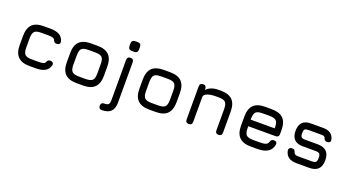

<svg xmlns="http://www.w3.org/2000/svg" viewBox="-59 -1408 4187 2301"><g transform="rotate(20 2034.0 -257.0)"><path d="M358 0C358 0 358 0 358 0C407.5 0 447 -8.5 475.5 -25.5C504 -42 522 -67.5 530 -102C530 -102 530 -102 530 -102C533 -116 530.5 -127 523 -134.5C515 -142 504 -146 490 -146C490 -146 490 -146 490 -146C476.5 -146 467 -143 461 -136.5C454.5 -130 449 -120.5 444 -108C444 -108 444 -108 444 -108C439 -99 430 -93 416.5 -89.5C403 -86 383.5 -84 358 -84C358 -84 276 -84 276 -84C276 -84 276 -84 276 -84C233 -84 203.5 -92 188 -107.5C172 -123 164 -152.5 164 -196C164 -196 164 -312 164 -312C164 -312 164 -312 164 -312C164 -355.5 172 -385.5 188 -401C203.5 -416.5 233 -423.5 276 -423C276 -423 358 -423 358 -423C358 -423 358 -423 358 -423C383.5 -423 403 -421.5 416.5 -418C430 -414.5 439 -408 444 -399C444 -399 444 -399 444 -399C449 -387 454.5 -377.5 460.5 -371C466.5 -364.5 476 -361 489 -361C489 -361 489 -361 489 -361C503.5 -361 515 -365 523 -372.5C530.5 -380 533 -391 530 -405C530 -405 530 -405 530 -405C522 -439.5 504 -465.5 475.5 -482C447 -498.5 407.5 -507 358 -507C358 -507 276 -507 276 -507C276 -507 276 -507 276 -507C209 -507.5 159.5 -492 128 -460C96 -428 80 -378.5 80 -312C80 -312 80 -196 80 -196C80 -196 80 -196 80 -196C80 -129.5 96 -80.5 128.5 -48.5C160.5 -16 209.5 0 276 0C276 0 358 0 358 0Z M959 0C959 0 959 0 959 0C1025.5 0 1075 -16 1107 -48.5C1139 -80.5 1155 -129.5 1155 -196C1155 -196 1155 -311 1155 -311C1155 -311 1155 -311 1155 -311C1155 -377.5 1139 -427 1107 -459C1075 -491 1025.5 -507 959 -507C959 -507 877 -507 877 -507C877 -507 877 -507 877 -507C810.5 -507 761.5 -491 729.5 -459.5C697 -427.5 681 -378 681 -311C681 -311 681 -195 681 -195C681 -195 681 -195 681 -195C681 -129 697 -80 729.5 -48C761.5 -16 810.5 0 877 0C877 0 959 0 959 0ZM765 -311C765 -311 765 -311 765 -311C765 -340.5 768.5 -363 775 -379.5C781.5 -395.5 793 -407 809.5 -413.5C825.5 -420 848 -423 877 -423C877 -423 959 -423 959 -423C959 -423 959 -423 959 -423C1002.5 -423 1032.5 -415.5 1048 -400C1063.5 -384.5 1071 -354.5 1071 -311C1071 -311 1071 -196 1071 -196C1071 -196 1071 -196 1071 -196C1071 -152.5 1063.5 -123 1048 -107.5C1032.5 -92 1002.5 -84 959 -84C959 -84 877 -84 877 -84C877 -84 877 -84 877 -84C833.5 -84 804 -92 788.5 -107.5C773 -123 765 -152 765 -195C765 -195 765 -311 765 -311Z M1397 -589C1397 -589 1397 -589 1397 -589C1427.5 -589 1442.5 -605 1442.5 -637C1442.5 -637 1442.5 -666.5 1442.5 -666.5C1442.5 -666.5 1442.5 -666.5 1442.5 -666.5C1442.5 -698 1427.5 -713.5 1397 -713.5C1397 -713.5 1368 -713.5 1368 -713.5C1368 -713.5 1368 -713.5 1368 -713.5C1336.5 -713.5 1320.5 -698 1320.5 -666.5C1320.5 -666.5 1320.5 -637 1320.5 -637C1320.5 -637 1320.5 -637 1320.5 -637C1320.5 -605 1336.5 -589 1368 -589C1368 -589 1397 -589 1397 -589ZM1271 200C1322.5 200 1361 187.5 1386 162.5C1410.5 137.5 1423 99.5 1423 48C1423 48 1423 -465 1423 -465C1423 -465 1423 -465 1423 -465C1423 -493 1409 -507 1381 -507C1381 -507 1381 -507 1381 -507C1353 -507 1339 -493 1339 -465C1339 -465 1339 48 1339 48C1339 48 1339 48 1339 48C1339 75 1334.5 93 1325.5 102C1316 111.5 1298 116 1271 116C1271 116 1271 116 1271 116C1257.5 116 1247.5 119.5 1240.5 126.5C1233.5 134 1230 144.5 1230 158C1230 158 1230 158 1230 158C1230 171.5 1233.5 181.5 1240 189C1246.5 196.5 1256.5 200 1271 200C1271 200 1271 200 1271 200Z M1885 0C1885 0 1885 0 1885 0C1951.5 0 2001 -16 2033 -48.5C2065 -80.5 2081 -129.5 2081 -196C2081 -196 2081 -311 2081 -311C2081 -311 2081 -311 2081 -311C2081 -377.5 2065 -427 2033 -459C2001 -491 1951.5 -507 1885 -507C1885 -507 1803 -507 1803 -507C1803 -507 1803 -507 1803 -507C1736.5 -507 1687.5 -491 1655.5 -459.5C1623 -427.5 1607 -378 1607 -311C1607 -311 1607 -195 1607 -195C1607 -195 1607 -195 1607 -195C1607 -129 1623 -80 1655.5 -48C1687.5 -16 1736.5 0 1803 0C1803 0 1885 0 1885 0ZM1691 -311C1691 -311 1691 -311 1691 -311C1691 -340.5 1694.5 -363 1701 -379.5C1707.5 -395.5 1719 -407 1735.5 -413.5C1751.5 -420 1774 -423 1803 -423C1803 -423 1885 -423 1885 -423C1885 -423 1885 -423 1885 -423C1928.5 -423 1958.5 -415.5 1974 -400C1989.5 -384.5 1997 -354.5 1997 -311C1997 -311 1997 -196 1997 -196C1997 -196 1997 -196 1997 -196C1997 -152.5 1989.5 -123 1974 -107.5C1958.5 -92 1928.5 -84 1885 -84C1885 -84 1803 -84 1803 -84C1803 -84 1803 -84 1803 -84C1759.5 -84 1730 -92 1714.5 -107.5C1699 -123 1691 -152 1691 -195C1691 -195 1691 -311 1691 -311Z M2307 0C2335 0 2349 -14 2349 -42C2349 -42 2349 -366 2349 -366C2349 -366 2349 -366 2349 -366C2353.5 -385.5 2371 -400 2400.5 -409.5C2430 -418.5 2465 -423 2505 -423C2505 -423 2533 -423 2533 -423C2533 -423 2533 -423 2533 -423C2576 -423 2605.5 -415.5 2621.5 -400C2637 -384.5 2645 -354.5 2645 -311C2645 -311 2645 -42 2645 -42C2645 -42 2645 -42 2645 -42C2645 -14 2659 0 2687 0C2687 0 2687 0 2687 0C2715 0 2729 -14 2729 -42C2729 -42 2729 -311 2729 -311C2729 -311 2729 -311 2729 -311C2729 -377.5 2713 -427 2681 -459C2649 -491 2599.5 -507 2533 -507C2533 -507 2505 -507 2505 -507C2505 -507 2505 -507 2505 -507C2436.5 -507 2384.5 -487.5 2349 -448.5C2349 -448.5 2349 -465 2349 -465C2349 -465 2349 -465 2349 -465C2349 -493 2335 -507 2307 -507C2307 -507 2307 -507 2307 -507C2279 -507 2265 -493 2265 -465C2265 -465 2265 -42 2265 -42C2265 -42 2265 -42 2265 -42C2265 -14 2279 0 2307 0C2307 0 2307 0 2307 0Z M3335 -219C3335 -219 3335 -219 3335 -219C3363 -219 3377 -233 3377 -261C3377 -261 3377 -311 3377 -311C3377 -311 3377 -311 3377 -311C3377 -378 3361 -427.5 3329 -459.5C3297 -491 3247.5 -507 3181 -507C3181 -507 3099 -507 3099 -507C3099 -507 3099 -507 3099 -507C3032.5 -507.5 2983.5 -492 2951.5 -460.5C2919 -428.5 2903 -378.5 2903 -311C2903 -311 2903 -195 2903 -195C2903 -195 2903 -195 2903 -195C2903 -129 2919 -80 2951.5 -48C2983.5 -16 3032.5 0 3099 0C3099 0 3181 0 3181 0C3181 0 3181 0 3181 0C3237.5 0 3282 -10 3314 -30.5C3346 -51 3365.5 -81.5 3373 -123C3373 -123 3373 -123 3373 -123C3375.5 -137 3373.5 -147.5 3366 -155C3358.5 -162.5 3348 -166 3334 -166C3334 -166 3334 -166 3334 -166C3320.5 -166 3311 -162.5 3304.5 -156C3298 -149.5 3292.5 -139.5 3289 -127C3289 -127 3289 -127 3289 -127C3283.5 -111 3273 -100 3256.5 -93.5C3240 -87 3215 -84 3181 -84C3181 -84 3099 -84 3099 -84C3099 -84 3099 -84 3099 -84C3055.5 -84 3026 -92 3010.5 -107.5C2995 -123 2987 -152 2987 -195C2987 -195 2987 -219 2987 -219C2987 -219 3335 -219 3335 -219ZM3181 -423C3181 -423 3181 -423 3181 -423C3224.5 -423 3254.5 -415.5 3270 -400C3285.5 -384.5 3293 -354.5 3293 -311C3293 -311 3293 -303 3293 -303C3293 -303 2987 -303 2987 -303C2987 -303 2987 -311 2987 -311C2987 -311 2987 -311 2987 -311C2987 -355 2995 -385 3010.5 -400.5C3026 -416 3055.5 -423.5 3099 -423C3099 -423 3181 -423 3181 -423Z M3844 0C3844 0 3844 0 3844 0C3894 0 3931.5 -12.5 3956.5 -37.5C3981.5 -62 3994 -99.5 3994 -150C3994 -150 3994 -150 3994 -150C3994 -200 3981.5 -237.5 3956.5 -262.5C3931.5 -287.5 3894 -300 3844 -300C3844 -300 3683 -300 3683 -300C3683 -300 3683 -300 3683 -300C3658.5 -300 3642.5 -304 3634.5 -312.5C3626 -321 3622 -337 3622 -361C3622 -361 3622 -361 3622 -361C3622 -387 3626 -404 3633.5 -411.5C3641 -419 3657.5 -423 3683 -423C3683 -423 3839 -423 3839 -423C3839 -423 3839 -423 3839 -423C3854.5 -423 3866.5 -421.5 3875 -419C3883 -416.5 3889 -411 3893 -403C3893 -403 3893 -403 3893 -403C3896.5 -390.5 3901.5 -381 3908 -374.5C3914.5 -367.5 3924 -364 3937 -364C3937 -364 3937 -364 3937 -364C3951 -364 3962 -368 3970 -375.5C3978 -383 3980.5 -394 3978 -408C3978 -408 3978 -408 3978 -408C3963.5 -474 3917.5 -507 3839 -507C3839 -507 3683 -507 3683 -507C3683 -507 3683 -507 3683 -507C3634 -507 3597.5 -495 3574 -471C3550 -446.5 3538 -410 3538 -361C3538 -361 3538 -361 3538 -361C3538 -313 3550 -277 3574.5 -252.5C3599 -228 3635 -216 3683 -216C3683 -216 3844 -216 3844 -216C3844 -216 3844 -216 3844 -216C3870 -216 3887.5 -211.5 3896.5 -203C3905.5 -194.5 3910 -176.5 3910 -150C3910 -150 3910 -150 3910 -150C3910 -123 3905.5 -105.5 3896.5 -97C3887.5 -88.5 3870 -84 3844 -84C3844 -84 3680 -84 3680 -84C3680 -84 3680 -84 3680 -84C3661.5 -84 3648 -85.5 3638.5 -89C3629 -92.5 3622 -99 3618 -109C3618 -109 3618 -109 3618 -109C3614 -122.5 3609 -133 3603 -140C3596.5 -146.5 3586.5 -150 3573 -150C3573 -150 3573 -150 3573 -150C3559 -150 3548 -146 3540.5 -138C3532.5 -130 3529.5 -119 3532 -105C3532 -105 3532 -105 3532 -105C3539 -70 3555 -44 3579.5 -26.5C3604 -9 3637.5 0 3680 0C3680 0 3844 0 3844 0Z"/></g></svg>

Font: Jura-Fortis-Bold
Style: Bold
Weight: 500
Designer: Daniel Johnson, Alexei Vanyashin, Mirko Velimirovic
Foundry: Daniel Johnson
Version: ""